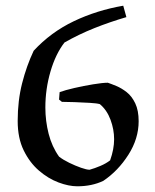

<svg xmlns="http://www.w3.org/2000/svg" viewBox="-20 -641 542 673"><path d="M251 12Q221 12 185 -1.5Q149 -15 116.5 -43Q84 -71 63 -114Q42 -157 42 -217Q42 -288 57.5 -349Q73 -410 98 -463Q158 -528 238.5 -566.5Q319 -605 412 -621L423 -581Q365 -564 311 -542.5Q257 -521 206 -492Q175 -452 157 -390.5Q139 -329 139 -264Q139 -217 150.5 -172Q162 -127 187 -92Q201 -81 222.5 -70.5Q244 -60 264 -53Q284 -46 294 -46Q312 -51 332 -59.5Q352 -68 366 -79Q380 -118 380 -153Q380 -187 367.5 -221Q355 -255 330 -276Q320 -279 294.5 -280.5Q269 -282 241.5 -283Q214 -284 197 -284L187 -292L189 -318Q208 -325 240.5 -332.5Q273 -340 306.5 -345.5Q340 -351 358 -351Q370 -347 388 -339.5Q406 -332 424 -318Q442 -304 454 -279Q466 -254 466 -216Q466 -155 430 -98.5Q394 -42 342 -7Q302 12 251 12Z"/></svg>

Font: Labrada
Style: Regular
Weight: 400
Designer: Mercedes Jáuregui
Foundry: Omnibus-Type Team
Version: Version 1.000; ttfautohint (v1.8.4.7-5d5b)